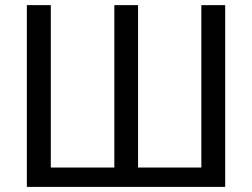

<svg xmlns="http://www.w3.org/2000/svg" viewBox="-20 -731 985 751"><path d="M85 -710.9V0H860.8V-710.9H767.6V-75.7H520V-710.9H427.2V-75.7H178.7V-710.9Z"/></svg>

Font: Bert Sans
Style: Regular
Weight: 400
Designer: Christian Robertson (Google), Cristiano Sobral
Foundry: Google, Cristiano Sobral
Version: Version 3.101